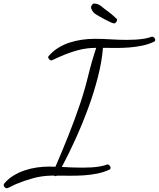

<svg xmlns="http://www.w3.org/2000/svg" viewBox="-120 -958 875 1058"><path d="M735.4 -739.3Q735.4 -731.4 729.5 -728.5Q699.2 -713.9 663.6 -706.5Q627.9 -699.2 590.8 -696.3Q553.7 -693.4 517.1 -693.8Q480.5 -694.3 447.3 -694.3Q441.4 -618.2 418.9 -531.2Q396.5 -444.3 364.3 -357.4Q332 -270.5 294.4 -188Q256.8 -105.5 220.7 -38.1Q250 -36.1 278.8 -35.2Q307.6 -34.2 335.9 -34.2Q360.4 -34.2 384.3 -35.6Q408.2 -37.1 431.6 -41Q438.5 -43 444.3 -43.9Q450.2 -44.9 457 -46.9Q461.9 -47.9 465.3 -49.8Q468.8 -51.8 473.6 -51.8Q478.5 -51.8 483.9 -45.4Q489.3 -39.1 489.3 -34.2Q489.3 -26.4 483.4 -23.4Q452.1 -8.8 415.5 -1.5Q378.9 5.9 340.8 8.3Q302.7 10.7 265.1 10.3Q227.5 9.8 193.4 9.8Q190.4 12.7 186.5 12.7Q182.6 12.7 178.7 9.8H163.1Q111.3 10.7 63 23.9Q14.6 37.1 -32.2 56.6Q-43.9 61.5 -55.7 67.9Q-67.4 74.2 -80.1 79.1H-83Q-88.9 79.1 -94.2 73.7Q-99.6 68.4 -99.6 62.5Q-99.6 58.6 -97.7 54.7Q-76.2 28.3 -46.9 10.3Q-17.6 -7.8 15.6 -19Q48.8 -30.3 83.5 -35.2Q118.2 -40 150.4 -40Q159.2 -40 168 -39.6Q176.8 -39.1 185.5 -39.1Q222.7 -125 257.3 -211.9Q292 -298.8 322.3 -388.7Q347.7 -464.8 366.2 -541.5Q384.8 -618.2 410.2 -694.3H409.2Q357.4 -694.3 309.1 -681.2Q260.7 -668 213.9 -647.5Q202.1 -642.6 189.9 -636.7Q177.7 -630.9 166 -626L163.1 -625Q157.2 -625 151.4 -630.9Q145.5 -636.7 145.5 -642.6Q145.5 -646.5 148.4 -649.4Q170.9 -675.8 200.7 -694.3Q230.5 -712.9 264.2 -723.6Q297.9 -734.4 333 -739.3Q368.2 -744.1 401.4 -744.1Q446.3 -744.1 490.2 -741.2Q534.2 -738.3 579.1 -738.3Q603.5 -738.3 627.9 -739.7Q652.3 -741.2 676.8 -745.1Q683.6 -747.1 689.9 -748Q696.3 -749 702.1 -751Q707 -752.9 710.9 -754.4Q714.8 -755.9 719.7 -755.9Q724.6 -755.9 730 -750Q735.4 -744.1 735.4 -739.3ZM525.4 -848.6Q525.4 -842.8 520 -835.9Q514.6 -829.1 508.8 -829.1Q502.9 -829.1 488.3 -835.9Q473.6 -842.8 456.5 -851.6Q439.5 -860.4 424.8 -869.1Q410.2 -877.9 404.3 -881.8Q396.5 -886.7 389.2 -897.9Q381.8 -909.2 381.8 -918.9Q381.8 -923.8 387.2 -931.2Q392.6 -938.5 397.5 -938.5Q418 -938.5 435.5 -925.8Q442.4 -920.9 448.2 -915.5Q454.1 -910.2 460.9 -905.3Q496.1 -880.9 524.4 -852.5Q524.4 -851.6 524.9 -850.6Q525.4 -849.6 525.4 -848.6Z"/></svg>

Font: Calligraffiti
Style: Regular
Weight: 400
Designer: Dathan Boardman
Foundry: Open Window
Version: Version 1.000